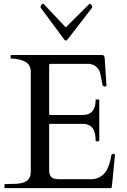

<svg xmlns="http://www.w3.org/2000/svg" viewBox="-20 -972 657 992"><path d="M3 -4C3 -3 3 -2 4 -2C4 0 5 0 7 0H551C553 0 554 -1 556 -2C556 -4 557 -6 558 -7L574 -171C574 -174 571 -177 568 -177C559 -178 555 -173 554 -164C551 -138 541 -111 530 -90C515 -67 489 -46 451 -46H289C282 -46 275 -46 268 -48C247 -48 234 -65 234 -89V-327C234 -330 236 -332 239 -332H407C457 -332 474 -298 474 -246C474 -245 474 -244 475 -244C476 -242 477 -242 478 -242H489C490 -242 490 -242 492 -243C492 -244 493 -245 493 -246V-455C493 -457 492 -458 489 -458H478C475 -459 474 -458 474 -455C474 -407 454 -378 408 -378H239C236 -378 234 -380 234 -383V-636C235 -640 237 -642 241 -642H444C466 -638 480 -628 490 -612C501 -595 501 -566 508 -544C508 -534 510 -529 516 -526C516 -525 518 -525 521 -525C524 -525 526 -526 528 -526C529 -528 530 -529 530 -530L521 -671C519 -684 517 -688 503 -688H39C37 -688 35 -687 35 -685V-673C35 -672 35 -672 36 -670C37 -670 38 -669 39 -669H49C94 -665 139 -652 139 -602V-87C139 -36 107 -25 60 -22C46 -22 32 -22 18 -21H7C4 -21 4 -20 3 -18ZM448 -950C447 -952 446 -952 445 -952C444 -953 442 -952 441 -951L330 -841C329 -840 321 -831 320 -831C319 -831 311 -840 310 -841L206 -951C205 -951 204 -951 204 -952H201C200 -952 198 -952 197 -950C196 -950 194 -948 194 -946C192 -944 192 -942 190 -940C190 -939 189 -938 189 -937C189 -936 190 -933 192 -930L308 -773C309 -770 317 -762 320 -762C323 -762 331 -770 333 -773L454 -930C456 -933 457 -936 457 -937C457 -938 456 -939 456 -940C454 -942 451 -950 448 -950Z"/></svg>

Font: fbb
Style: Regular
Weight: 400
Designer: David J. Perry, Michael Sharpe
Version: Version 1.045